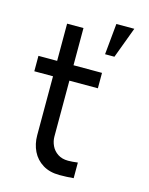

<svg xmlns="http://www.w3.org/2000/svg" viewBox="-109 -770 659 852"><g transform="rotate(15 220.0 -344.5)"><path d="M182.1 -404.3V-147.5Q182.1 -126 191.7 -105.7Q201.2 -85.4 220.7 -72.5Q240.2 -59.6 268.1 -59.6Q287.6 -59.6 312.5 -63V8.8Q280.8 11.7 248 11.7Q202.6 11.7 170.9 -7.8Q139.2 -27.3 123 -60.3Q106.9 -93.3 106.9 -133.3V-404.3H21V-475.1H106.9V-646H182.1V-475.1H313V-404.3ZM318.4 -701.2H400.9L347.7 -558.6H304.7Z"/></g></svg>

Font: Selawik
Style: Regular
Weight: 400
Designer: Aaron Bell
Foundry: Microsoft Corporation
Version: Version 1.01